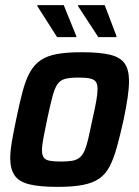

<svg xmlns="http://www.w3.org/2000/svg" viewBox="-20 -722 544 750"><path d="M206 8Q135 8 94.5 -2Q54 -12 37 -37Q20 -62 20 -104Q20 -132 26.5 -169.5Q33 -207 43 -255Q56 -318 68 -363.5Q80 -409 96.5 -439Q113 -469 138.5 -486.5Q164 -504 203 -511Q242 -518 299 -518Q370 -518 410.5 -508Q451 -498 467.5 -473.5Q484 -449 484 -405Q484 -378 478.5 -340.5Q473 -303 463 -255Q449 -192 436.5 -147Q424 -102 408 -71.5Q392 -41 367 -24Q342 -7 303 0.5Q264 8 206 8ZM218 -91Q245 -91 262 -94Q279 -97 290.5 -106Q302 -115 310 -133Q318 -151 325 -181Q332 -211 341 -255Q351 -299 356 -327.5Q361 -356 361 -374Q361 -394 354 -403Q347 -412 331 -415.5Q315 -419 287 -419Q254 -419 234.5 -414Q215 -409 204 -392.5Q193 -376 184.5 -343.5Q176 -311 164 -255Q155 -211 149.5 -182.5Q144 -154 144 -135Q144 -116 151 -106.5Q158 -97 174.5 -94Q191 -91 218 -91ZM203 -577 126 -698V-702H229L278 -581V-577ZM364 -577 285 -698V-702H389L435 -581V-577Z"/></svg>

Font: Saira SemiCondensed SemiBold
Style: Italic
Weight: 600
Width: 4
Italic angle: -12°
Designer: Hector Gatti with collaboration of the Omnibus-Type team
Foundry: Omnibus-Type
Version: Version 1.101